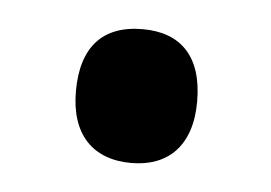

<svg xmlns="http://www.w3.org/2000/svg" viewBox="-28 -524 301 213"><g transform="rotate(5 123.0 -417.5)"><path d="M56 -417C56 -369 81 -343 124 -343C165 -343 191 -368 191 -417C191 -468 166 -492 124 -492C79 -492 56 -466 56 -417Z"/></g></svg>

Font: Noto Sans Malayalam UI ExtraCondensed SemiBold
Style: Regular
Weight: 600
Width: 2
Designer: Jelle Bosma - Monotype Design Team
Foundry: Monotype Imaging Inc.
Version: Version 2.104